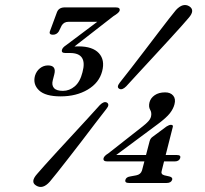

<svg xmlns="http://www.w3.org/2000/svg" viewBox="-20 -730 816 766"><path d="M577 -167Q580 -178.5 590 -185L644.5 -225.5Q655 -232 662 -232Q672.5 -232 669 -222L641 -111.5H686Q702.5 -111.5 699 -99.5Q694.5 -86 677 -86H634.5L625.5 -50Q620 -34.5 636 -30.5L656 -26Q669.5 -22.5 667 -13Q662.5 0 645 0H494.5Q476.5 0 480.5 -13Q483.5 -23.5 499 -26L523.5 -30.5Q541.5 -34 546.5 -50L556 -86H408Q389.5 -86 393.5 -100Q395 -104 399 -108.2Q403 -112.5 412 -118L549.5 -226Q563 -236.5 571.5 -245.8Q580 -255 582.5 -265Q586 -280.5 579 -292.2Q572 -304 576.5 -322Q581 -339 597.2 -350.2Q613.5 -361.5 639 -361.5Q660 -361.5 671 -348.5Q682 -335.5 676 -313.5Q671.5 -296 657.8 -278.2Q644 -260.5 610.5 -235.5L443.5 -111.5H562.5ZM483.5 -385.5Q467 -369 455.5 -376Q444 -382.5 458 -400.5Q477.5 -425 503.5 -458.5Q529.5 -492 557 -528.2Q584.5 -564.5 609.8 -597.5Q635 -630.5 654.2 -655.2Q673.5 -680 682 -690Q710 -720 735 -705Q759.5 -689.5 733 -659Q725 -649 704 -625.8Q683 -602.5 654.5 -571.2Q626 -540 594.5 -506Q563 -472 534 -440.5Q505 -409 483.5 -385.5ZM378.5 -311Q395 -327.5 407 -320.5Q418.5 -312.5 404.5 -295.5Q385.5 -271.5 360.2 -238.2Q335 -205 307.5 -169Q280 -133 254 -99.8Q228 -66.5 208 -41.2Q188 -16 178.5 -5Q150.5 26.5 124.5 10.5Q99.5 -4 128 -36Q137 -47 158.8 -71Q180.5 -95 209.5 -126.8Q238.5 -158.5 269.8 -192.2Q301 -226 329.5 -257Q358 -288 378.5 -311ZM387.5 -445.5Q375.5 -399.5 330 -372.5Q284.5 -345.5 222 -345.5Q161 -345.5 135.8 -369.5Q110.5 -393.5 119.5 -427.5Q125 -446 139.2 -457.5Q153.5 -469 171.5 -469Q206 -469 196.5 -433L190.5 -409.5Q185.5 -390.5 195.2 -379Q205 -367.5 231 -367.5Q257 -367.5 278.2 -385.5Q299.5 -403.5 309 -441.5Q330 -518.5 259.5 -518.5H241Q223 -518.5 227.5 -532Q230 -541 245.5 -551L368 -643H253Q235 -643 226 -628L214.5 -604.5Q206 -591.5 191.5 -591.5Q173 -591.5 180 -607.5L207.5 -682Q215 -700.5 238.5 -700.5H442Q461 -700.5 457 -686.5Q454 -678.5 432.5 -665.5L277 -544.5Q285 -545 293 -545Q349.5 -545 374.5 -517.8Q399.5 -490.5 387.5 -445.5Z"/></svg>

Font: Fraunces 9pt S000
Style: Italic
Weight: 400
Italic angle: -16°
Version: Version 1.000; ttfautohint (v1.8.3)